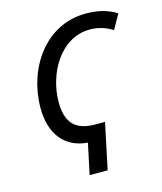

<svg xmlns="http://www.w3.org/2000/svg" viewBox="-109 -806 749 886"><g transform="rotate(-15 265.0 -362.5)"><path d="M209 0H295L341 -219H295C194 -219 158 -270 158 -363C158 -497 242 -649 383 -649C425 -649 460 -637 491 -617L530 -687C491 -712 443 -725 384 -725C190 -725 70 -545 70 -357C70 -233 132 -155 240 -147Z"/></g></svg>

Font: Noto Sans Display SemiCondensed
Style: Italic
Weight: 400
Width: 4
Italic angle: -12°
Designer: Monotype Design Team
Foundry: Monotype Imaging Inc.
Version: Version 1.900